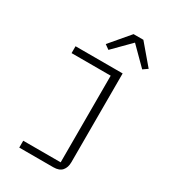

<svg xmlns="http://www.w3.org/2000/svg" viewBox="-227 -873 1054 1186"><g transform="rotate(30 300.0 -280.0)"><path d="M106 151H373V-467H94V-516H430V117Q430 155 410.5 177.5Q391 200 349 200H106ZM437 -760 555 -621 522 -598 401 -719 281 -598 249 -621 367 -760Z"/></g></svg>

Font: IBM Plex Mono Light
Style: Regular
Weight: 300
Monospace: yes
Designer: Mike Abbink, Paul van der Laan, Pieter van Rosmalen
Foundry: Bold Monday
Version: Version 2.3